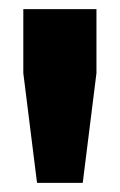

<svg xmlns="http://www.w3.org/2000/svg" viewBox="-20 -740 262 420"><path d="M161 -340H61L31 -580V-720H191V-580Z"/></svg>

Font: Metropolitano Black
Style: Regular
Weight: 900
Designer: Fonts by Alex Slobzheninov & Chris M. Simpson / Changes by Cristiano Sobral
Foundry: Fonts by Alex Slobzheninov & Chris M. Simpson / Changes by Cristiano Sobral
Version: Version 1.00;August 30, 2020;FontCreator 13.0.0.2681 64-bit